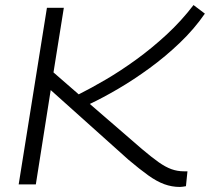

<svg xmlns="http://www.w3.org/2000/svg" viewBox="-20 -731 832 761"><path d="M54 0 166 -700H233L192 -444L292 -357Q340 -381 399 -415.5Q458 -450 520 -495Q582 -540 640.5 -594Q699 -648 747 -711L792 -677Q750 -616 693 -561.5Q636 -507 573 -461Q510 -415 448.5 -379Q387 -343 336 -319L543 -140Q582 -107 609 -88Q636 -69 659.5 -60.5Q683 -52 709 -52Q712 -52 715.5 -52Q719 -52 723 -52L717 7Q712 8 704.5 9Q697 10 693 10Q661 10 631 -1Q601 -12 567.5 -36Q534 -60 489 -98L181 -374L122 0Z"/></svg>

Font: Georama Expanded Light
Style: Italic
Weight: 300
Width: 7
Italic angle: -9°
Designer: Jean-Baptiste Levee
Foundry: Production Type
Version: Version 1.000